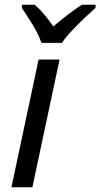

<svg xmlns="http://www.w3.org/2000/svg" viewBox="-20 -786 421 806"><path d="M28 0 142 -536H230L116 0ZM154 -606Q141 -644 116 -684Q91 -724 72 -753V-766H125Q145 -750 165 -726Q185 -702 204 -675Q235 -702 266 -725.5Q297 -749 324 -766H381V-753Q364 -738 336 -711.5Q308 -685 281.5 -657Q255 -629 240 -606Z"/></svg>

Font: Noto Sans
Style: Italic
Weight: 400
Italic angle: -12°
Designer: Monotype Design Team
Foundry: Monotype Imaging Inc.
Version: Version 2.013; ttfautohint (v1.8.4.7-5d5b)